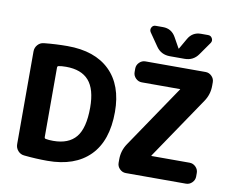

<svg xmlns="http://www.w3.org/2000/svg" viewBox="-98 -1097 1509 1236"><g transform="rotate(10 656.5 -478.5)"><path d="M1118 -967H1165Q1183 -967 1191.5 -951Q1200 -935 1190 -920L1131 -836Q1099 -790 1042 -790H946Q888 -790 856 -836L798 -920Q788 -935 796 -951Q804 -967 822 -967H870Q926 -967 954 -917L992 -849Q992 -848 994 -848Q995 -848 995 -849L1034 -917Q1062 -967 1118 -967ZM797 0Q774 0 757 -17Q740 -34 740 -57V-80Q740 -137 772 -184L1047 -590L1048 -591V-592Q1048 -593 1047 -593H797Q774 -593 757 -610Q740 -627 740 -650V-673Q740 -696 757 -713Q774 -730 797 -730H1190Q1213 -730 1230 -713Q1247 -696 1247 -673V-650Q1247 -593 1215 -546L940 -140V-138Q940 -137 941 -137H1190Q1213 -137 1230 -120Q1247 -103 1247 -80V-57Q1247 -34 1230 -17Q1213 0 1190 0ZM243 -592V-138Q243 -129 251 -127Q271 -123 300 -123Q401 -123 449.5 -182Q498 -241 498 -375Q498 -495 449 -551Q400 -607 300 -607Q271 -607 251 -603Q243 -601 243 -592ZM133 2Q109 0 92.5 -18.5Q76 -37 76 -62V-668Q76 -693 92.5 -711.5Q109 -730 133 -732Q211 -740 286 -740Q465 -740 562.5 -645Q660 -550 660 -375Q660 -186 562.5 -88Q465 10 286 10Q211 10 133 2Z"/></g></svg>

Font: Rounded Mplus 1c ExtraBold
Style: Regular
Weight: 800
Version: Version 1.059.20150529